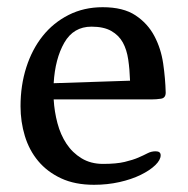

<svg xmlns="http://www.w3.org/2000/svg" viewBox="-20 -497 521 533"><path d="M37 -202Q37 -260 53 -310Q69 -360 98.5 -397Q128 -434 170.5 -455.5Q213 -477 265 -477Q322 -477 356 -454.5Q390 -432 408.5 -397Q427 -362 433 -320.5Q439 -279 440 -240Q440 -225 427 -223Q414 -221 400 -221H129Q131 -187 139.5 -155Q148 -123 164.5 -98Q181 -73 206.5 -57.5Q232 -42 266 -42Q303 -42 326 -47.5Q349 -53 364 -59.5Q379 -66 389.5 -71.5Q400 -77 412 -77Q426 -77 426 -66Q426 -53 411 -38.5Q396 -24 370.5 -11.5Q345 1 311.5 8.5Q278 16 241 16Q188 16 149.5 -2Q111 -20 86 -50Q61 -80 49 -119.5Q37 -159 37 -202ZM341 -273Q340 -304 336 -331.5Q332 -359 321 -379Q310 -399 289 -411Q268 -423 234 -423Q184 -423 158.5 -378.5Q133 -334 129 -266Z"/></svg>

Font: Asar
Style: Regular
Weight: 400
Designer: Eben Sorkin
Foundry: Eben Sorkin, Pria Ravichandran
Version: Version 1.003; ttfautohint (v1.3) -l 8 -r 50 -G 0 -x 0 -H 45